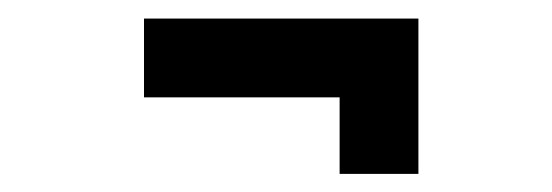

<svg xmlns="http://www.w3.org/2000/svg" viewBox="-20 -368 610 212"><path d="M442 -347.5V-176H355V-260.5H139V-347.5Z"/></svg>

Font: League Mono Narrow Medium
Style: Regular
Weight: 500
Width: 3
Designer: Tyler Finck
Foundry: The League of Moveable Type / Tyler Finck
Version: Version 2.210